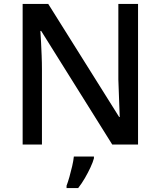

<svg xmlns="http://www.w3.org/2000/svg" viewBox="-20 -734 816 975"><path d="M681 0H550L189 -577H185Q187 -551 188.5 -519Q190 -487 191.5 -452Q193 -417 193 -380V0H95V-714H225L585 -140H588Q587 -161 586 -193Q585 -225 583.5 -261.5Q582 -298 581 -330V-714H681ZM457 70Q452 89 439.5 116Q427 143 411 170.5Q395 198 377 221H318V209Q325 191 332.5 164.5Q340 138 346.5 110Q353 82 355 61H457Z"/></svg>

Font: Noto Sans Devanagari Medium
Style: Regular
Weight: 500
Version: Version 2.003